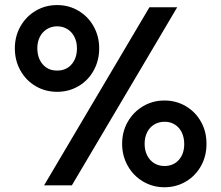

<svg xmlns="http://www.w3.org/2000/svg" viewBox="-20 -749 892 776"><path d="M40 -553.7Q40 -602.1 62.5 -642.1Q85 -682.1 124 -705.3Q163.1 -728.5 210.9 -728.5Q258.3 -728.5 297.4 -705.3Q336.4 -682.1 358.6 -642.1Q380.9 -602.1 380.9 -553.7Q380.9 -504.4 358.6 -464.1Q336.4 -423.8 297.4 -400.9Q258.3 -377.9 210.9 -377.9Q163.1 -377.9 124 -400.9Q85 -423.8 62.5 -464.1Q40 -504.4 40 -553.7ZM291 -553.7Q291 -579.6 280.8 -599.9Q270.5 -620.1 252.4 -631.3Q234.4 -642.6 210.9 -642.6Q188 -642.6 169.7 -631.3Q151.4 -620.1 141.1 -600.1Q130.9 -580.1 130.9 -554.7Q130.9 -513.7 153.1 -488.5Q175.3 -463.4 210.9 -463.9Q246.6 -463.4 268.8 -488.3Q291 -513.2 291 -553.7ZM584 -719.7H696.3L270.5 0H158.2ZM473.6 -168Q473.6 -216.8 496.3 -256.6Q519 -296.4 558.1 -319.6Q597.2 -342.8 644.5 -342.8Q692.4 -342.8 731.4 -319.6Q770.5 -296.4 792.7 -256.3Q814.9 -216.3 814.5 -168Q814.9 -119.1 792.7 -78.9Q770.5 -38.6 731.4 -15.4Q692.4 7.8 644.5 7.8Q597.2 7.8 558.1 -15.4Q519 -38.6 496.3 -78.9Q473.6 -119.1 473.6 -168ZM724.6 -167Q724.6 -193.4 714.6 -213.9Q704.6 -234.4 686.3 -245.8Q668 -257.3 644.5 -256.8Q621.6 -256.8 603.3 -245.8Q585 -234.9 574.7 -214.4Q564.5 -193.8 564.5 -168Q564.5 -141.6 574.7 -121.1Q585 -100.6 603 -89.4Q621.1 -78.1 644.5 -78.1Q680.7 -78.1 702.6 -102.5Q724.6 -127 724.6 -167Z"/></svg>

Font: Reddit Sans Strawberry SemiBold
Style: Regular
Weight: 600
Designer: Stephen Hutchings
Foundry: Reddit
Version: Version 1.013